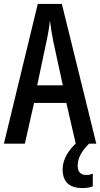

<svg xmlns="http://www.w3.org/2000/svg" viewBox="-20 -734 512 981"><path d="M367 0 319 -208H154L107 0H0L173 -714H296L472 0ZM253 -519Q241 -580 235 -629Q230 -579 217 -520L170 -298H301ZM377 113Q377 160 421 160Q433 160 440.5 158Q448 156 454 153V218Q445 222 431.5 224.5Q418 227 402 227Q300 227 300 131Q300 94 321 56.5Q342 19 382 -13L435 0Q402 34 389.5 60Q377 86 377 113Z"/></svg>

Font: Noto Sans Lao Looped ExtraCondensed Medium
Style: Regular
Weight: 500
Width: 2
Designer: Mark Frömberg, Ben Mitchell
Foundry: The Fontpad Ltd
Version: Version 1.002; ttfautohint (v1.8.4.7-5d5b)